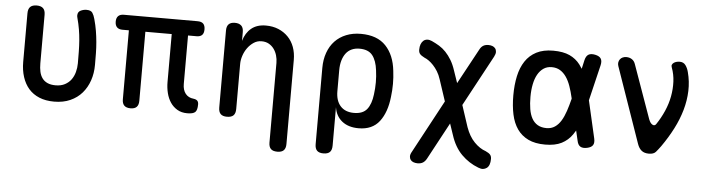

<svg xmlns="http://www.w3.org/2000/svg" viewBox="-47 -763 4293 1161"><g transform="rotate(5 2100.0 -183.0)"><path d="M83 -508Q83 -535 96 -547.5Q109 -560 135 -560Q161 -560 174 -547.5Q187 -535 187 -508V-213Q187 -185 192 -162.5Q197 -140 209 -123.5Q221 -107 241 -98Q261 -89 290 -89Q323 -89 346.5 -101.5Q370 -114 384.5 -134Q399 -154 406 -180Q413 -206 413 -233Q413 -271 412.5 -305Q412 -339 409.5 -372Q407 -405 401.5 -438Q396 -471 386 -508Q385 -512 384.5 -515Q384 -518 384 -521Q384 -543 401.5 -551.5Q419 -560 437 -560Q464 -560 473.5 -545.5Q483 -531 489 -508Q499 -472 504.5 -438.5Q510 -405 513 -371.5Q516 -338 516.5 -304Q517 -270 517 -233Q517 -182 502 -138Q487 -94 458.5 -61Q430 -28 387.5 -9Q345 10 290 10Q238 10 199.5 -6Q161 -22 135.5 -51Q110 -80 96.5 -121.5Q83 -163 83 -213Z M1098 10Q1063 10 1037.5 -5Q1012 -20 995.5 -44.5Q979 -69 971 -101Q963 -133 963 -168V-459H803V-40Q803 -15 791 -2.5Q779 10 754 10Q728 10 715.5 -2.5Q703 -15 703 -40V-459H664Q642 -459 630.5 -470.5Q619 -482 619 -505Q619 -527 630.5 -538.5Q642 -550 665 -550H1112Q1136 -550 1147 -538.5Q1158 -527 1158 -504Q1158 -481 1147 -470Q1136 -459 1114 -459H1062V-165Q1062 -128 1079.5 -106Q1097 -84 1128 -81Q1144 -79 1151.5 -71.5Q1159 -64 1159 -49Q1159 -14 1146 -2Q1133 10 1098 10Z M1391 -316V-42Q1391 -15 1378.5 -2.5Q1366 10 1339 10Q1313 10 1300.5 -2.5Q1288 -15 1288 -42V-509Q1288 -535 1300.5 -547.5Q1313 -560 1338 -560Q1363 -560 1376.5 -547.5Q1390 -535 1390 -509V-455Q1404 -504 1438 -532Q1472 -560 1526 -560Q1568 -560 1602 -546Q1636 -532 1661 -506.5Q1686 -481 1699 -445.5Q1712 -410 1712 -367V143Q1712 169 1699.5 181.5Q1687 194 1661 194Q1634 194 1621.5 181.5Q1609 169 1609 143V-340Q1609 -364 1602.5 -386Q1596 -408 1583.5 -425Q1571 -442 1552.5 -452.5Q1534 -463 1508 -463Q1482 -463 1460.5 -448.5Q1439 -434 1423.5 -412.5Q1408 -391 1399.5 -365Q1391 -339 1391 -316Z M1939 180Q1913 180 1900.5 167.5Q1888 155 1888 128V-334Q1888 -385 1903 -427Q1918 -469 1946 -498.5Q1974 -528 2014 -544Q2054 -560 2103 -560Q2202 -560 2254.5 -504.5Q2307 -449 2317 -354Q2322 -315 2322 -275.5Q2322 -236 2317 -197Q2307 -102 2264 -46Q2221 10 2138 10Q2076 10 2037.5 -20.5Q1999 -51 1991 -105V128Q1991 155 1978.5 167.5Q1966 180 1939 180ZM2102 -80Q2156 -80 2181 -111.5Q2206 -143 2213 -202Q2218 -239 2218 -275.5Q2218 -312 2213 -348Q2206 -407 2181 -438.5Q2156 -470 2102 -470Q2076 -470 2055 -460.5Q2034 -451 2020 -432.5Q2006 -414 1998.5 -388Q1991 -362 1991 -328V-202Q1991 -144 2020 -112Q2049 -80 2102 -80Z M2917 -493 2751 -185 2794 -54Q2804 -26 2817 -4Q2830 18 2846.5 35Q2863 52 2880.5 63.5Q2898 75 2916 81Q2936 90 2944 99.5Q2952 109 2952 125Q2952 145 2947 159Q2942 173 2932 180.5Q2922 188 2909.5 189.5Q2897 191 2880 184Q2822 162 2777.5 117.5Q2733 73 2710 1L2687 -67L2567 156Q2558 173 2545 181.5Q2532 190 2512 190Q2499 190 2487.5 186Q2476 182 2469.5 173.5Q2463 165 2462.5 152.5Q2462 140 2472 123L2644 -197L2601 -327Q2592 -355 2579.5 -375Q2567 -395 2553 -410Q2539 -425 2525 -435Q2511 -445 2498 -450Q2478 -460 2470 -469.5Q2462 -479 2462 -495Q2462 -515 2467.5 -529Q2473 -543 2482.5 -551Q2492 -559 2505.5 -560Q2519 -561 2534 -554Q2558 -543 2579.5 -530Q2601 -517 2620 -497Q2639 -477 2655 -450.5Q2671 -424 2683 -387L2708 -314L2823 -526Q2832 -544 2845 -552Q2858 -560 2877 -560Q2890 -560 2901 -556Q2912 -552 2918.5 -543.5Q2925 -535 2925.5 -522.5Q2926 -510 2917 -493Z M3563 -53Q3569 -27 3560 -12.5Q3551 2 3525 7.5Q3499 13 3484 4Q3469 -5 3464 -31L3450 -91Q3442 -77 3434 -66Q3409 -30 3370 -10Q3331 10 3270 10Q3209 10 3167.5 -10Q3126 -30 3100.5 -66.5Q3075 -103 3064 -154.5Q3053 -206 3053 -270Q3053 -334 3064.5 -387Q3076 -440 3101.5 -478.5Q3127 -517 3168.5 -538.5Q3210 -560 3270 -560Q3331 -560 3370 -542Q3409 -524 3434 -491Q3443 -479 3451 -466L3463 -519Q3469 -545 3484 -554Q3499 -563 3525 -557.5Q3551 -552 3560 -537.5Q3569 -523 3563 -497L3511 -280ZM3406 -283Q3397 -323 3385.5 -355.5Q3374 -388 3358 -411Q3342 -434 3320.5 -447Q3299 -460 3270 -460Q3241 -460 3220 -445.5Q3199 -431 3185 -406Q3171 -381 3164 -346Q3157 -311 3157 -270Q3157 -229 3162.5 -196Q3168 -163 3181 -139.5Q3194 -116 3216 -103Q3238 -90 3270 -90Q3299 -90 3320.5 -104.5Q3342 -119 3357.5 -144.5Q3373 -170 3384.5 -204.5Q3396 -239 3406 -279Z M3830 -43 3670 -502Q3666 -514 3668 -524.5Q3670 -535 3676 -543Q3682 -551 3692 -555.5Q3702 -560 3714 -560Q3734 -560 3748.5 -550Q3763 -540 3769 -521L3884 -198Q3893 -174 3906.5 -166.5Q3920 -159 3929 -172Q3956 -212 3975.5 -256.5Q3995 -301 4003.5 -346.5Q4012 -392 4010 -436.5Q4008 -481 3993 -521Q3989 -531 3992 -538Q3995 -545 4002 -550Q4009 -555 4018.5 -557.5Q4028 -560 4038 -560Q4061 -560 4073.5 -543Q4086 -526 4092 -502Q4107 -446 4105 -388Q4103 -330 4086.5 -272Q4070 -214 4040.5 -156.5Q4011 -99 3971 -42Q3955 -20 3942 -5Q3929 10 3900 10Q3872 10 3855.5 -3.5Q3839 -17 3830 -43Z"/></g></svg>

Font: Maple Mono NL Medium
Style: Regular
Weight: 500
Monospace: yes
Designer: subframe7536
Version: Version 7.000